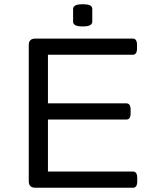

<svg xmlns="http://www.w3.org/2000/svg" viewBox="-20 -881 678 901"><path d="M146 0Q115 0 115 -30V-670Q115 -700 146 -700H603Q623 -700 623 -670V-654Q623 -624 603 -624H205V-396H573Q593 -396 593 -366V-350Q593 -320 573 -320H205V-76H604Q624 -76 624 -46V-30Q624 0 604 0ZM368 -757Q343 -757 333 -763Q323 -769 323 -779V-839Q323 -849 333 -855Q343 -861 368 -861Q393 -861 403 -855.5Q413 -850 413 -839V-779Q413 -769 403 -763Q393 -757 368 -757Z"/></svg>

Font: Asap Expanded
Style: Regular
Weight: 400
Width: 7
Designer: Pablo Cosgaya
Foundry: Omnibus-Type
Version: Version 3.001; ttfautohint (v1.8.4.7-5d5b)